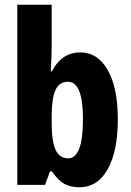

<svg xmlns="http://www.w3.org/2000/svg" viewBox="-20 -780 551 810"><path d="M198 -578Q198 -547 194 -479H199Q221 -521 251 -540Q281 -559 318 -559Q392 -559 434.5 -484.5Q477 -410 477 -276Q477 -143 434.5 -66.5Q392 10 315 10Q278 10 252 -4Q226 -18 199 -57H191L170 0H53V-760H198ZM267 -435Q229 -435 213.5 -399Q198 -363 198 -293V-263Q198 -184 214.5 -148Q231 -112 268 -112Q298 -112 314 -152.5Q330 -193 330 -278Q330 -435 267 -435Z"/></svg>

Font: Noto Sans ExtraCondensed ExtraBold
Style: Regular
Weight: 800
Width: 2
Designer: Monotype Design Team
Foundry: Monotype Imaging Inc.
Version: Version 2.013; ttfautohint (v1.8.4.7-5d5b)